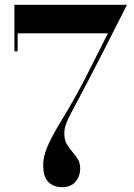

<svg xmlns="http://www.w3.org/2000/svg" viewBox="-20 -770 558 800"><path d="M160 -82Q160 -121.5 181.2 -167.5Q202.5 -213.5 234 -264.5Q265.5 -315.5 295.5 -370Q314.5 -404 337.2 -448.2Q360 -492.5 383.8 -540Q407.5 -587.5 429.5 -631H53.5V-556H40V-750H509Q509 -750 496 -724.2Q483 -698.5 461.5 -656Q440 -613.5 414.2 -563Q388.5 -512.5 362.2 -462Q336 -411.5 314.5 -371Q290.5 -326 276 -298.8Q261.5 -271.5 254.8 -252.5Q248 -233.5 248 -213.5Q248 -187.5 258 -170Q268 -152.5 281 -138Q294 -123.5 304 -107.2Q314 -91 314 -68Q314 -36 294.8 -13Q275.5 10 238 10Q204 10 182 -11.2Q160 -32.5 160 -82Z"/></svg>

Font: Bodoni* 16 Medium
Style: Regular
Weight: 500
Version: Version 2.2